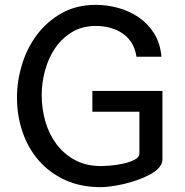

<svg xmlns="http://www.w3.org/2000/svg" viewBox="-20 -757 765 792"><path d="M396 15Q312 15 247.5 -15Q183 -45 139 -96Q95 -147 72.5 -214Q50 -281 50 -355Q50 -422 70.5 -490Q91 -558 132 -613Q173 -668 234 -702.5Q295 -737 376 -737Q421 -737 467 -724.5Q513 -712 551.5 -686Q590 -660 615.5 -619.5Q641 -579 646 -523H543Q538 -556 523 -580Q508 -604 485 -619.5Q462 -635 434 -642.5Q406 -650 376 -650Q319 -650 277 -624.5Q235 -599 207.5 -558.5Q180 -518 166 -467Q152 -416 152 -365Q152 -309 167 -256.5Q182 -204 212.5 -163Q243 -122 289 -97Q335 -72 396 -72Q408 -72 434.5 -74Q461 -76 488 -82Q515 -88 535 -98Q555 -108 555 -124V-296H361V-382H650V-100Q650 -81 635.5 -65Q621 -49 597.5 -36.5Q574 -24 545.5 -14Q517 -4 488.5 2.5Q460 9 435.5 12Q411 15 396 15Z"/></svg>

Font: Gen
Style: Regular
Weight: 400
Version: Version 1.000;PS 001.001;hotconv 1.0.56